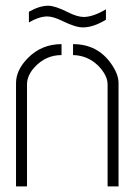

<svg xmlns="http://www.w3.org/2000/svg" viewBox="-20 -664 479 684"><path d="M83 -584V-622.1Q121.1 -643.6 151.4 -643.6Q175.8 -643.6 220.7 -621.1Q254.9 -603.5 279.3 -603.5Q313.5 -604.5 357.4 -630.9V-593.8Q312.5 -566.4 275.4 -566.4Q249 -566.4 203.1 -588.9Q169.9 -605.5 147.5 -605.5Q117.2 -604.5 83 -584ZM37.1 0V-368.2Q37.1 -414.1 79.1 -457Q127.9 -506.8 199.2 -506.8V-467.8Q142.6 -467.8 102.5 -423.8Q76.2 -394.5 76.2 -363.3V0ZM240.2 -467.8V-506.8Q328.1 -506.8 377 -435.5Q402.3 -399.4 402.3 -368.2V0H363.3V-363.3Q363.3 -395.5 330.1 -429.7Q292 -466.8 240.2 -467.8Z"/></svg>

Font: Post No Bills Jaffna Light
Style: Regular
Weight: 300
Designer: Kosala Senevirathne, Siva Puranthara, Lasantha Premarathna, Tharique Azeez
Foundry: Mooniak
Version: Version 1.220 ; ttfautohint (v1.6)